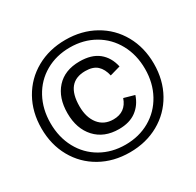

<svg xmlns="http://www.w3.org/2000/svg" viewBox="-155 -883 1085 1065"><g transform="rotate(-30 387.0 -350.0)"><path d="M27 -350Q27 -454 73 -536Q119 -618 201 -664Q283 -710 387 -710Q491 -710 573 -664Q655 -618 701 -536Q747 -454 747 -350Q747 -246 701 -164Q655 -82 573 -36Q491 10 387 10Q283 10 201 -36Q119 -82 73 -164Q27 -246 27 -350ZM690 -350Q690 -440 651 -511Q612 -582 543 -621.5Q474 -661 387 -661Q300 -661 231 -621.5Q162 -582 123.5 -511Q85 -440 85 -350Q85 -260 123.5 -189Q162 -118 231 -78.5Q300 -39 387 -39Q474 -39 543 -78.5Q612 -118 651 -189Q690 -260 690 -350ZM194 -351Q194 -450 247 -508.5Q300 -567 395 -567Q471 -567 515.5 -531.5Q560 -496 574 -432L507 -413Q497 -458 471 -481.5Q445 -505 396 -505Q271 -505 271 -351Q271 -280 305 -237Q339 -194 399 -194Q478 -194 504 -270L571 -251Q553 -196 510 -164Q467 -132 399 -132Q304 -132 249 -192Q194 -252 194 -351Z"/></g></svg>

Font: Krub Medium
Style: Regular
Weight: 500
Designer: Ekaluck Peanpanawate
Foundry: Cadson Demak Co.,Ltd.
Version: Version 1.000; ttfautohint (v1.6)